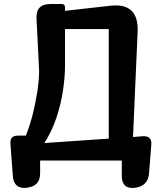

<svg xmlns="http://www.w3.org/2000/svg" viewBox="-20 -800 808 957"><path d="M587 0H180V64Q180 128 116 135L115 136Q49 144 44 77L32 -84Q29 -124 69 -124H109Q129 -175 144 -233Q151 -262 156.5 -290.5Q162 -319 167 -348Q171 -377 173 -401.5Q175 -426 175 -448L162 -707Q158 -780 231 -780H287Q304 -780 304 -763V-746L527 -771Q672 -789 666 -642L643 -117L691 -121Q739 -124 734 -77L723 62Q719 127 653 136Q587 144 587 77ZM201 -87 522 -109V-655H304V-471Q304 -417 294 -349.5Q284 -282 261.5 -214Q239 -146 201 -87Z"/></svg>

Font: MaokenZhuyuanTi
Style: Regular
Weight: 400
Designer: Fontworks Inc & LongZhuTi team: ZERO子、时光羊、荆南、频凡、刘鹏、Little White Dog、帆影Magmeta、奈白不弍、白日月球、ChaoTawei、雨三（排名不分先后）
Version: Version 1.000; 20230222